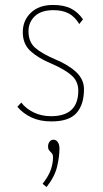

<svg xmlns="http://www.w3.org/2000/svg" viewBox="-20 -480 415 775"><path d="M185 10Q142 10 108 -5.5Q74 -21 50 -49L66 -66Q85 -41 116.5 -26Q148 -11 186 -11Q296 -11 296 -114Q296 -152 268.5 -176Q241 -200 188 -223Q135 -245 103.5 -273.5Q72 -302 72 -350Q72 -398 105 -429Q138 -460 194 -460Q238 -460 266.5 -445.5Q295 -431 315 -402L300 -383Q281 -414 256 -426.5Q231 -439 196 -439Q146 -439 120.5 -414.5Q95 -390 95 -354Q95 -311 121.5 -287.5Q148 -264 204 -240Q257 -218 288 -188.5Q319 -159 319 -120Q319 -57 288 -23Q257 11 185 10ZM168 275 152 262Q178 228 186 202.5Q194 177 194 155Q194 144 189 138.5Q184 133 179 127.5Q174 122 174 111Q174 100 180 92Q186 84 196 84Q207 84 213.5 94Q220 104 220 119Q220 152 210.5 192.5Q201 233 168 275Z"/></svg>

Font: Inconsolata Condensed ExtraLight
Style: Regular
Weight: 200
Width: 3
Monospace: yes
Designer: Raph Levien, Cyreal, Brenton Simpson
Foundry: Raph Levien, Cyreal, Google
Version: Version 3.100; ttfautohint (v1.8.4.7-5d5b)